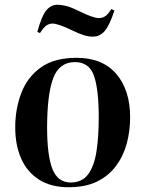

<svg xmlns="http://www.w3.org/2000/svg" viewBox="-20 -773 611 807"><path d="M268 14Q194 14 144 -18Q94 -50 69 -106.5Q44 -163 44 -238Q44 -315 69.5 -382Q95 -449 151.5 -489.5Q208 -530 302 -530Q411 -530 469 -462Q527 -394 527 -280Q527 -223 513 -170.5Q499 -118 468 -76Q437 -34 388 -10Q339 14 268 14ZM277 -6Q325 -6 350.5 -40.5Q376 -75 385.5 -136.5Q395 -198 395 -280Q395 -397 375 -454.5Q355 -512 295 -512Q229 -512 203.5 -444Q178 -376 178 -236Q178 -119 200.5 -62.5Q223 -6 277 -6ZM370 -619Q351 -619 331 -625.5Q311 -632 284 -645Q254 -660 232.5 -667Q211 -674 201 -674Q188 -674 176 -666.5Q164 -659 148 -634L137 -639Q155 -706 174.5 -729.5Q194 -753 222 -753Q236 -753 256 -748.5Q276 -744 315 -725Q372 -697 396 -697Q409 -697 421 -704Q433 -711 448 -735L461 -729Q440 -665 419.5 -642Q399 -619 370 -619Z"/></svg>

Font: Literata 72pt SemiBold
Style: Italic
Weight: 600
Italic angle: -2°
Designer: Latin by Veronika Burian and Jose Scaglione. Greek by Irene Vlachou. Cyrillic by Vera Evstafieva
Foundry: TypeTogether
Version: Version 3.002